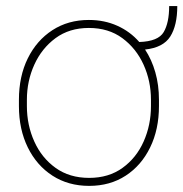

<svg xmlns="http://www.w3.org/2000/svg" viewBox="-20 -604 605 634"><path d="M42.5 -253.9V-274.4Q42.5 -352.1 71.8 -411.4Q101.1 -470.7 153.1 -504.4Q205.1 -538.1 273.4 -538.1Q324.7 -538.1 367.2 -519Q409.7 -500 439.9 -465.3Q502.4 -467.3 520.5 -498Q538.6 -528.8 538.6 -584H565.4Q565.4 -520 542.2 -483.4Q519 -446.8 459 -440.4Q481 -407.2 492.9 -365.2Q504.9 -323.2 504.9 -274.4V-253.9Q504.9 -176.8 475.8 -117.2Q446.8 -57.6 395 -23.9Q343.3 9.8 274.4 9.8Q205.6 9.8 153.3 -23.9Q101.1 -57.6 71.8 -117.2Q42.5 -176.8 42.5 -253.9ZM68.8 -274.4V-253.9Q68.8 -190.9 93.3 -136.7Q117.7 -82.5 163.6 -49.6Q209.5 -16.6 274.4 -16.6Q338.9 -16.6 384.5 -49.6Q430.2 -82.5 454.3 -136.7Q478.5 -190.9 478.5 -253.9V-274.4Q478.5 -336.4 454.1 -390.4Q429.7 -444.3 384 -478Q338.4 -511.7 273.4 -511.7Q209 -511.7 163.3 -478Q117.7 -444.3 93.3 -390.4Q68.8 -336.4 68.8 -274.4Z"/></svg>

Font: Vazirmatn RD UI Thin
Style: Regular
Weight: 100
Designer: Saber Rastikerdar
Foundry: Saber Rastikerdar
Version: Version 33.003